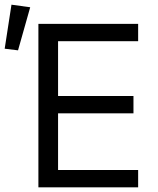

<svg xmlns="http://www.w3.org/2000/svg" viewBox="-45 -800 674 820"><path d="M545 0H119V-698H545V-624H203V-390H525V-316H203V-74H545ZM84 -769 32 -585 -25 -592 4 -780Z"/></svg>

Font: IBM Plex Sans Var
Style: Regular
Weight: 400
Designer: Mike Abbink, Paul van der Laan, Pieter van Rosmalen
Foundry: Bold Monday
Version: Version 3.000